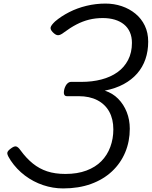

<svg xmlns="http://www.w3.org/2000/svg" viewBox="-20 -1035 849 1074"><path d="M333 19Q276 19 221 0.5Q166 -18 119.5 -53Q73 -88 40 -137Q24 -161 21 -174.5Q18 -188 39 -203Q58 -218 69.5 -216Q81 -214 95 -194Q127 -150 163.5 -120.5Q200 -91 244 -76.5Q288 -62 346 -62Q413 -62 463.5 -81Q514 -100 547 -133.5Q580 -167 597 -213Q614 -259 614 -311Q614 -369 591 -410.5Q568 -452 524.5 -474.5Q481 -497 420 -497H354Q343 -497 339 -506.5Q335 -516 340 -537Q346 -557 356 -567Q366 -577 377 -577H436Q496 -577 547.5 -590.5Q599 -604 637 -631Q675 -658 696.5 -699.5Q718 -741 718 -795Q718 -829 706.5 -855Q695 -881 673.5 -898.5Q652 -916 622 -925Q592 -934 555 -934Q514 -934 478 -925Q442 -916 407.5 -898Q373 -880 337 -853Q318 -838 304.5 -838Q291 -838 274 -856Q260 -871 263.5 -883Q267 -895 288 -915Q322 -944 367 -967Q412 -990 464 -1002.5Q516 -1015 570 -1015Q618 -1015 661 -1000.5Q704 -986 737.5 -958.5Q771 -931 790 -891.5Q809 -852 809 -802Q809 -749 793.5 -704Q778 -659 747.5 -624Q717 -589 672 -564.5Q627 -540 566 -528Q610 -514 641 -482.5Q672 -451 689 -408Q706 -365 706 -315Q706 -244 680.5 -183Q655 -122 606.5 -76.5Q558 -31 489 -6Q420 19 333 19Z"/></svg>

Font: Playwrite BE VLG
Style: Regular
Weight: 400
Designer: Veronika Burian, José Scaglione
Foundry: TypeTogether
Version: Version 1.002